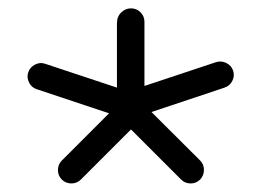

<svg xmlns="http://www.w3.org/2000/svg" viewBox="-20 -716 617 453"><path d="M126 -337.4 237.3 -448.7 66.9 -505.4Q54.7 -509.3 48.6 -521.2Q42.5 -533.2 46.6 -545.4Q50.8 -557.6 62.7 -563.7Q74.7 -569.8 86.9 -565.4L255.9 -509.3V-660.6Q255.9 -676.8 265.9 -686.5Q275.9 -696.3 289.1 -696.3Q302.2 -696.3 311.5 -687Q320.8 -677.7 320.8 -664.6V-513.2L489.7 -569.3Q502 -573.2 513.9 -567.4Q525.9 -561.5 530 -549.3Q534.2 -537.1 528.1 -525.1Q522 -513.2 509.8 -509.3L337.4 -451.7L452.1 -337.4Q461.4 -328.1 461.2 -314.7Q460.9 -301.3 451.9 -292.2Q442.9 -283.2 429.7 -283.2Q416.5 -283.2 407.2 -292.5L289.1 -410.6L170.9 -292.5Q161.6 -283.2 148.4 -283.2Q135.3 -283.2 126 -292.2Q116.7 -301.3 116.7 -314.7Q116.7 -328.1 126 -337.4Z"/></svg>

Font: Chilanka
Style: Regular
Weight: 400
Designer: Santhosh Thottingal <santhosh.thottingal@gmail.com>
Foundry: Swathanthra Malayalam Computing(SMC)
Version: Version 1.3; 20181103